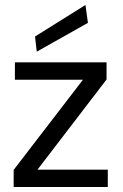

<svg xmlns="http://www.w3.org/2000/svg" viewBox="-20 -753 497 773"><path d="M35 0V-69L314 -432H40V-502H409V-433L131 -70H414V0ZM128 -545 121 -606 324 -733 334 -661Z"/></svg>

Font: DM Sans 16pt
Style: Regular
Weight: 400
Version: Version 4.004;gftools[0.9.30]